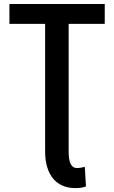

<svg xmlns="http://www.w3.org/2000/svg" viewBox="-20 -731 573 964"><path d="M505.9 -710.9V-611.3H27.3V-710.9ZM411.6 205.1Q397.9 210 385.3 211.7Q372.6 213.4 357.4 213.4Q322.8 213.4 294.7 201.4Q266.6 189.5 247.1 166Q227.5 142.6 217 108.2Q206.5 73.7 206.5 29.3V-710.9H324.7V29.3Q324.7 50.3 327.1 66.2Q329.6 82 334.7 92.3Q339.8 102.5 347.7 107.7Q355.5 112.8 365.7 112.8Q375 112.8 386.5 110.8Q397.9 108.9 405.8 106.9Z"/></svg>

Font: Roboto Condensed Medium
Style: Regular
Weight: 500
Designer: Christian Robertson
Foundry: Google
Version: Version 3.0